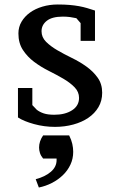

<svg xmlns="http://www.w3.org/2000/svg" viewBox="-20 -555 526 855"><path d="M332 -119Q332 -146 312 -166.5Q292 -187 262 -204.5Q232 -222 197 -239.5Q162 -257 132 -279.5Q102 -302 82 -332.5Q62 -363 62 -406Q62 -435 76 -458.5Q90 -482 113.5 -499Q137 -516 169 -525.5Q201 -535 237 -535Q267 -535 290 -533Q313 -531 332 -527.5Q351 -524 368 -519Q385 -514 403 -508V-373H339V-452L320 -474Q307 -477 292 -479Q277 -481 260 -481Q212 -481 188.5 -462.5Q165 -444 165 -416Q165 -389 185 -369Q205 -349 235 -331.5Q265 -314 300 -297Q335 -280 365 -258.5Q395 -237 415 -209Q435 -181 435 -142Q435 -106 418.5 -78Q402 -50 373.5 -30.5Q345 -11 306.5 -0.5Q268 10 225 10Q177 10 131.5 -2.5Q86 -15 60 -32V-163H124V-87L144 -66Q157 -56 175 -50Q193 -44 222 -44Q270 -44 301 -64Q332 -84 332 -119ZM139 243Q181 232 206.5 210Q232 188 232 158V151H172Q162 139 158 126.5Q154 114 154 102Q154 74 172 48H288Q298 68 302 86Q306 104 306 121Q306 152 293.5 178.5Q281 205 259.5 225.5Q238 246 210.5 260Q183 274 153 280Z"/></svg>

Font: PT Serif Caption
Style: Regular
Weight: 400
Designer: A.Korolkova, O.Umpeleva, V.Yefimov
Foundry: ParaType Ltd
Version: Version 1.000W OFL